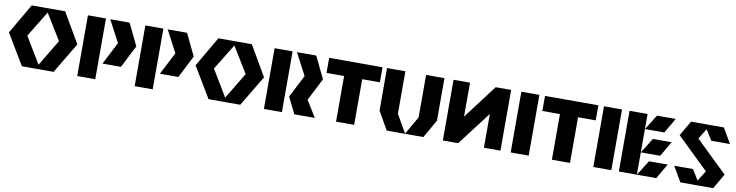

<svg xmlns="http://www.w3.org/2000/svg" viewBox="-21 -1442 8370 2183"><g transform="rotate(10 4164.0 -350.5)"><path d="M382 -701H442H605L807 -354L595 0H442H382H229L17 -354L219 -701ZM412 -652.1 229 -354 412 -49.9 595 -354Z M1076 0V-701H868V0ZM1259 -448 1126 -189H1339L1471 -448L1349 -701H1126Z M1739 0V-701H1531V0ZM1922 -448 1789 -189H2002L2134 -448L2012 -701H1789Z M2537 -701H2597H2760L2962 -354L2750 0H2597H2537H2384L2172 -354L2374 -701ZM2567 -652.1 2384 -354 2567 -49.9 2750 -354Z M3414 -448 3281 -189 3374 0H3611L3494 -189L3626 -448L3504 -701H3281ZM3231 0V-701H3023V0Z M4269 -527V-701H3653V-527H3856V0H4065V-527Z M4533 -210 4652.5 -2.6 4772 -210V-701H4984V-210L4864 0H4654H4651H4441L4321 -210V-701H4533Z M5089 0V-701H5279V-309L5576 -701H5754V0H5563V-390L5266 0Z M6080 0V-701H5872V0Z M6761 -527V-701H6145V-527H6348V0H6557V-527Z M7034 0V-701H6826V0Z M7438 -174 7360 -48.9 7329 0H7330H7390H7553L7654 -174ZM7438 -701 7360 -575.9 7329 -527H7330H7390H7553L7654 -701ZM7438 -432 7360 -306.9 7329 -258H7330H7390H7553L7654 -432ZM7329 0H7121V-701H7329V-527V-258Z M8020.5 -54.5 7946 -174H7730L7831 0H7986H7987H7994H8047H8054H8055H8210L8311 -174L7946 -527L8020.5 -646.5L8095 -527H8311L8210 -701H8055H8054H8047H7994H7987H7986H7831L7730 -527L8095 -174Z"/></g></svg>

Font: Radio Edit
Style: P3
Weight: 800
Version: Version 3.001;PS 003.001;hotconv 1.0.70;makeotf.lib2.5.58329